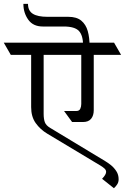

<svg xmlns="http://www.w3.org/2000/svg" viewBox="-62 -870 660 1014"><path d="M406.7 -644.5 443.8 -580.1H-4.9L-42 -644.5ZM540.5 -644.5 577.6 -580.1H147.9L110.8 -644.5ZM168.5 -605.5V-269Q168.5 -241.7 174.8 -224.6Q181.2 -207.5 202.6 -194.8L493.7 -19Q507.8 -10.7 524.2 2.4Q540.5 15.6 552.5 34.2Q564.5 52.7 564.5 76.7Q564.5 91.8 557.4 103Q550.3 114.3 539.6 124L477.1 74.2Q498.5 52.2 498.5 37.6Q498.5 27.3 488.5 18.8Q478.5 10.3 469.2 4.9L187.5 -164.1Q150.9 -186 126.7 -219.7Q102.5 -253.4 102.5 -304.2V-605.5ZM433.1 -605.5V-288.1Q433.1 -259.8 419.2 -242.7Q405.3 -225.6 376.5 -225.6H318.8L276.4 -283.7H340.3Q356.4 -283.7 361.8 -295.2Q367.2 -306.6 367.2 -320.8V-605.5ZM61.5 -849.6H85.9Q85.9 -813 111.6 -797.1Q137.2 -781.2 188.5 -781.2H298.8Q342.8 -781.2 367.2 -761Q391.6 -740.7 401.4 -706.1Q411.1 -671.4 411.1 -627.4H377Q377 -682.6 355 -706.3Q333 -730 274.4 -730H164.1Q112.8 -730 87.2 -766.1Q61.5 -802.2 61.5 -849.6Z"/></svg>

Font: Annapurna SIL
Style: Regular
Weight: 400
Designer: Peter Martin, Annie Olsen
Foundry: SIL International
Version: Version 2.000